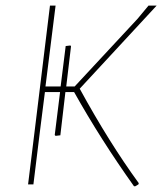

<svg xmlns="http://www.w3.org/2000/svg" viewBox="-20 -657 579 684"><path d="M264 -341Q369 -149 474 -5V-1Q472 1 461 7L457 6Q340 -158 244 -329H213L195 -175L178 -173L175 -176L194 -329H140L123 -195L99 0H80L104 -195L158 -637H178L142 -349H196L214 -493L231 -495L233 -492L216 -349H246L470 -590L509 -637H538Z"/></svg>

Font: Luna Sans Thin
Style: Italic
Weight: 250
Italic angle: -7°
Designer: Juan Pablo del Peral
Foundry: Huerta Tipografica
Version: Version 2.001; ttfautohint (v1.5)